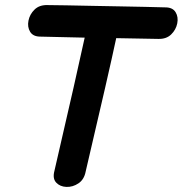

<svg xmlns="http://www.w3.org/2000/svg" viewBox="-20 -734 719 755"><path d="M317 -60Q409 -452 437 -584Q533 -582 602 -581Q634 -580 653 -598.5Q672 -617 677 -642Q682 -667 670.5 -686Q659 -705 630 -705Q598 -706 550.5 -707Q503 -708 449 -709Q395 -710 341 -711Q287 -712 241.5 -713Q196 -714 167 -714Q135 -715 116 -696.5Q97 -678 92 -653Q87 -628 98.5 -609Q110 -590 139 -590L313 -586Q285 -455 194 -62Q186 -32 201 -16Q216 0 241 1Q266 2 288.5 -13Q311 -28 317 -60Z"/></svg>

Font: Balsamiq Sans
Style: Bold Italic
Weight: 700
Italic angle: -12°
Designer: Michael Angeles
Foundry: Balsamiq SRL
Version: Version 1.020; ttfautohint (v1.8.4.7-5d5b);gftools[0.9.26]